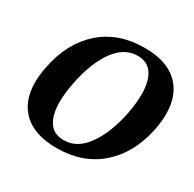

<svg xmlns="http://www.w3.org/2000/svg" viewBox="-157 -878 1069 1056"><g transform="rotate(30 378.0 -350.0)"><path d="M44 -246Q44 -295 56 -350Q90 -519 198.5 -614.5Q307 -710 474 -710Q612 -710 684 -642Q756 -574 756 -452Q756 -407 745 -350Q710 -181 601 -85.5Q492 10 327 10Q188 10 116 -57Q44 -124 44 -246ZM571 -350Q585 -423 585 -478Q585 -561 554.5 -607Q524 -653 462 -653Q377 -653 317.5 -570.5Q258 -488 230 -350Q215 -278 215 -219Q215 -137 245.5 -92Q276 -47 339 -47Q423 -47 482.5 -129.5Q542 -212 571 -350Z"/></g></svg>

Font: Trirong ExtraBold
Style: Italic
Weight: 800
Italic angle: -12°
Designer: Katatrad Team
Foundry: CadsonDemak
Version: Version 1.001